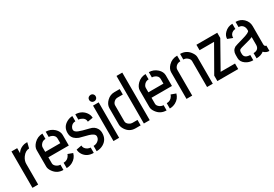

<svg xmlns="http://www.w3.org/2000/svg" viewBox="34 -1550 3447 2415"><g transform="rotate(-30 1758.0 -342.5)"><path d="M41 0V-528.3H124V-456.1Q149.4 -499 200.2 -519.5Q227.5 -530.3 253.9 -530.3H271.5L252 -450.2Q198.2 -449.2 156.2 -392.6Q124 -347.7 124 -299.8V0Z M324.2 -144.5V-386.7Q325.2 -431.6 367.2 -475.6Q418 -527.3 490.2 -528.3V-451.2Q443.4 -451.2 417 -410.2Q406.2 -392.6 406.2 -377.9V-311.5H625V-377.9Q625 -421.9 580.1 -442.4Q559.6 -452.1 538.1 -452.1V-528.3Q605.5 -528.3 658.2 -480.5Q702.1 -438.5 703.1 -387.7V-232.4H406.2V-144.5Q406.2 -117.2 437.5 -93.8Q462.9 -76.2 491.2 -76.2V0Q402.3 0 351.6 -72.3Q324.2 -110.4 324.2 -144.5ZM538.1 0V-77.1Q596.7 -77.1 626 -127.9Q631.8 -138.7 634.8 -148.4L704.1 -123Q686.5 -55.7 624 -21.5Q584 0 538.1 0Z M762.7 -138.7 839.8 -153.3Q839.8 -109.4 885.7 -84Q908.2 -73.2 928.7 -72.3V4.9Q834 4.9 787.1 -63.5Q762.7 -99.6 762.7 -138.7ZM767.6 -378.9Q767.6 -467.8 848.6 -510.7Q887.7 -531.2 926.8 -531.2V-455.1Q881.8 -455.1 857.4 -418Q844.7 -399.4 844.7 -378.9Q844.7 -347.7 893.6 -328.1Q930.7 -312.5 1037.1 -287.1Q1103.5 -273.4 1131.8 -221.7Q1146.5 -194.3 1146.5 -160.2Q1146.5 -66.4 1071.3 -21.5Q1027.3 4.9 970.7 4.9V-72.3Q1015.6 -72.3 1045.9 -103.5Q1067.4 -126 1067.4 -156.2Q1067.4 -195.3 990.2 -218.8Q970.7 -224.6 927.7 -235.4Q881.8 -246.1 861.3 -252.9Q787.1 -282.2 771.5 -341.8Q767.6 -359.4 767.6 -378.9ZM969.7 -454.1V-531.2Q1053.7 -531.2 1105.5 -468.8Q1137.7 -428.7 1137.7 -384.8L1060.5 -372.1Q1060.5 -425.8 1002 -447.3Q984.4 -454.1 969.7 -454.1Z M1210.9 -600.6Q1210.9 -630.9 1239.3 -643.6Q1249 -647.5 1258.8 -647.5Q1288.1 -647.5 1301.8 -620.1Q1305.7 -610.4 1305.7 -600.6Q1305.7 -571.3 1278.3 -557.6Q1268.6 -553.7 1258.8 -553.7Q1228.5 -553.7 1214.8 -581.1Q1210.9 -590.8 1210.9 -600.6ZM1217.8 0V-514.6H1299.8V0Z M1379.9 -144.5V-385.7Q1380.9 -438.5 1427.7 -483.4Q1473.6 -527.3 1535.2 -527.3H1612.3V-448.2H1536.1Q1496.1 -448.2 1470.7 -412.1Q1460 -395.5 1460 -380.9V-146.5Q1460 -115.2 1495.1 -92.8Q1515.6 -79.1 1537.1 -79.1H1612.3V0H1538.1Q1451.2 0 1403.3 -75.2Q1379.9 -112.3 1379.9 -144.5ZM1659.2 0 1660.2 -690.4H1744.1V0Z M1822.3 -144.5V-386.7Q1823.2 -431.6 1865.2 -475.6Q1916 -527.3 1988.3 -528.3V-451.2Q1941.4 -451.2 1915 -410.2Q1904.3 -392.6 1904.3 -377.9V-311.5H2123V-377.9Q2123 -421.9 2078.1 -442.4Q2057.6 -452.1 2036.1 -452.1V-528.3Q2103.5 -528.3 2156.2 -480.5Q2200.2 -438.5 2201.2 -387.7V-232.4H1904.3V-144.5Q1904.3 -117.2 1935.5 -93.8Q1960.9 -76.2 1989.3 -76.2V0Q1900.4 0 1849.6 -72.3Q1822.3 -110.4 1822.3 -144.5ZM2036.1 0V-77.1Q2094.7 -77.1 2124 -127.9Q2129.9 -138.7 2132.8 -148.4L2202.1 -123Q2184.6 -55.7 2122.1 -21.5Q2082 0 2036.1 0Z M2278.3 0V-385.7Q2278.3 -432.6 2320.3 -477.5Q2372.1 -530.3 2448.2 -530.3V-449.2Q2398.4 -449.2 2372.1 -410.2Q2361.3 -393.6 2361.3 -376V0ZM2491.2 -449.2V-530.3Q2582 -530.3 2632.8 -457Q2660.2 -418.9 2660.2 -385.7V0H2577.1V-376Q2577.1 -406.2 2546.9 -429.7Q2522.5 -449.2 2491.2 -449.2Z M2726.6 0V-79.1L2937.5 -448.2H2726.6V-527.3H3029.3V-451.2L2820.3 -80.1H3029.3V0Z M3090.8 -123Q3090.8 -69.3 3143.6 -32.2Q3188.5 -1 3249 -1V-77.1Q3164.1 -79.1 3163.1 -141.6V-168Q3164.1 -189.5 3174.8 -199.2Q3186.5 -210 3279.3 -232.4Q3351.6 -250 3377 -263.7V-151.4Q3377 -87.9 3315.4 -78.1Q3305.7 -77.1 3296.9 -77.1V-1Q3365.2 -2 3404.3 -35.2Q3434.6 -1 3483.4 -1V-78.1Q3458 -80.1 3457 -110.4V-377.9Q3457 -440.4 3409.2 -487.3Q3364.3 -530.3 3296.9 -530.3V-455.1Q3342.8 -455.1 3365.2 -418Q3377 -398.4 3377 -375V-356.4Q3377 -332 3260.7 -299.8Q3156.2 -270.5 3140.6 -262.7Q3090.8 -233.4 3090.8 -169.9ZM3097.7 -397.5 3169.9 -370.1Q3169.9 -424.8 3214.8 -446.3Q3231.4 -454.1 3250 -454.1V-530.3Q3182.6 -530.3 3134.8 -481.4Q3097.7 -444.3 3097.7 -397.5Z"/></g></svg>

Font: Post No Bills Colombo
Style: SemiBold
Weight: 700
Designer: Kosala Senevirathne, Siva Puranthara, Lasantha Premarathna, Tharique Azeez
Foundry: Mooniak
Version: Version 1.220 ; ttfautohint (v1.5)